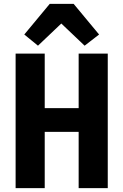

<svg xmlns="http://www.w3.org/2000/svg" viewBox="-20 -976 640 996"><path d="M388 -292H212V0H61V-698H212V-415H388V-698H539V0H388ZM362 -956 494 -797 419 -739 298 -854 177 -739 106 -797 238 -956Z"/></svg>

Font: Lilex Nerd Font
Style: Bold
Weight: 700
Designer: Mike Abbink, Paul van der Laan, Pieter van Rosmalen, Mikhael Khrustik
Foundry: Mikhael Khrustik
Version: Version 2.400; ttfautohint (v1.8.4.7-5d5b);Nerd Fonts 3.3.0